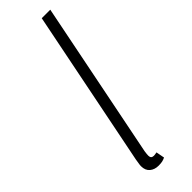

<svg xmlns="http://www.w3.org/2000/svg" viewBox="-232 -668 685 685"><g transform="rotate(-45 111.0 -325.5)"><path d="M93 8Q73 8 60 -3Q47 -14 47 -35Q47 -41 48.5 -49Q50 -57 51 -65L170 -659H213L94 -64Q93 -57 92.5 -52Q92 -47 92 -43Q92 -29 106 -29Q109 -29 112 -29.5Q115 -30 121 -31L127 1Q119 5 111.5 6.5Q104 8 93 8Z"/></g></svg>

Font: Source Sans 3 ExtraLight Light
Style: Italic
Weight: 300
Italic angle: -11°
Version: Version 3.052;hotconv 1.1.0;makeotfexe 2.6.0